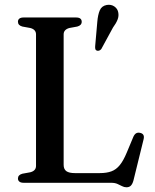

<svg xmlns="http://www.w3.org/2000/svg" viewBox="-20 -774 656 813"><path d="M307 -661.5 274 -655.5Q262.5 -652.5 256 -645.8Q249.5 -639 249.5 -628.5V-76Q249.5 -57.5 261 -49.2Q272.5 -41 297 -41H402.5Q431.5 -41 451.8 -48.5Q472 -56 487.2 -74.8Q502.5 -93.5 517 -128.5L545 -195.5Q550 -206 556.8 -209.8Q563.5 -213.5 573 -211.5Q583 -209.5 587 -202.8Q591 -196 588 -184L545 -9.5Q541 5 534.2 12Q527.5 19 515.5 19Q505.5 19 496.8 14.2Q488 9.5 477.2 4.8Q466.5 0 450.5 0H80.5Q68 0 62 -5Q56 -10 56 -18Q56 -33.5 75 -38.5L108 -44.5Q120 -47.5 126.2 -54.2Q132.5 -61 132.5 -71.5V-628.5Q132.5 -639 126.2 -645.8Q120 -652.5 108 -655.5L75 -661.5Q56 -666.5 56 -682Q56 -690.5 62 -695.2Q68 -700 80.5 -700H301.5Q314.5 -700 320.2 -695.2Q326 -690.5 326 -682Q326 -666.5 307 -661.5ZM392 -681.5Q394.5 -711.5 402.5 -730.2Q410.5 -749 432 -753Q450.5 -756 464 -746.8Q477.5 -737.5 480.5 -722.5Q484 -706.5 477.8 -690.8Q471.5 -675 458.5 -657.5L409 -566.5Q405.5 -562 400.5 -560Q395.5 -558 390 -559.5Q384.5 -562 383.5 -567.2Q382.5 -572.5 383 -578.5Z"/></svg>

Font: Fraunces 11pt
Style: Regular
Weight: 400
Version: Version 1.000;[b76b70a41]